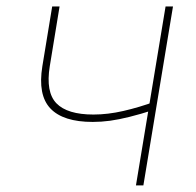

<svg xmlns="http://www.w3.org/2000/svg" viewBox="-20 -562 593 582"><path d="M261.2 -192.4Q171.4 -192.4 132.8 -233.2Q94.2 -273.9 108.4 -361.3L138.2 -542.5H160.6L130.9 -361.3Q118.2 -282.7 151.1 -248.8Q184.1 -214.8 263.2 -214.8Q306.6 -214.8 353.8 -225.6Q400.9 -236.3 452.1 -254.9L447.8 -229.5Q405.3 -215.8 372.8 -207.8Q340.3 -199.7 313.7 -196Q287.1 -192.4 261.2 -192.4ZM392.1 0 481.9 -542.5H504.4L414.6 0Z"/></svg>

Font: Inter 16pt Thin
Style: Italic
Weight: 250
Italic angle: -9.3988°
Version: Version 4.001;git-66647c0bb